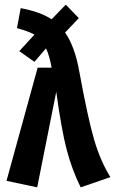

<svg xmlns="http://www.w3.org/2000/svg" viewBox="-20 -791 495 826"><path d="M455 -29 327 15Q289 -62 266.5 -148.5Q244 -235 222 -396L140 15L8 -13L142 -500H202Q193 -551 178 -583L128 -525L63 -571L128 -642Q104 -656 53 -670L69 -756Q154 -740 202 -708L263 -771L319 -713L260 -651Q302 -591 321 -484Q358 -282 385 -190Q412 -98 455 -29Z"/></svg>

Font: Fira Sans Extra Condensed SemiBold
Style: Regular
Weight: 600
Width: 1
Designer: Carrois Corporate & Edenspiekermann AG
Foundry: Carrois Corporate GbR & Edenspiekermann AG
Version: Version 4.203